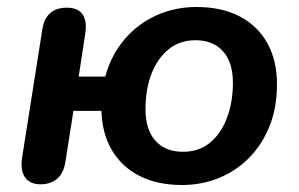

<svg xmlns="http://www.w3.org/2000/svg" viewBox="-20 -519 856 549"><path d="M500 10Q430 10 379 -16Q328 -42 300 -89.5Q272 -137 270 -202H190L167 -56Q162 -24 143.5 -8Q125 8 96 8Q65 8 51.5 -12Q38 -32 43 -67L101 -435Q111 -497 171 -497Q203 -497 216 -478Q229 -459 224 -424L205 -300H281Q298 -362 336 -406.5Q374 -451 427 -475Q480 -499 542 -499Q614 -499 665.5 -472Q717 -445 744.5 -395.5Q772 -346 772 -278Q772 -212 751 -159Q730 -106 692.5 -68Q655 -30 606 -10Q557 10 500 10ZM503 -85Q549 -85 580.5 -111Q612 -137 629 -182Q646 -227 646 -282Q646 -341 617.5 -372.5Q589 -404 539 -404Q494 -404 462 -378Q430 -352 413 -307.5Q396 -263 396 -207Q396 -148 424.5 -116.5Q453 -85 503 -85Z"/></svg>

Font: Nunito Variable Extra Light
Style: Italic
Weight: 200
Italic angle: -9°
Designer: Vernon Adams
Foundry: Vernon Adams
Version: Version 3.602